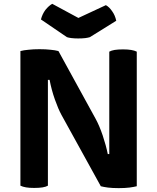

<svg xmlns="http://www.w3.org/2000/svg" viewBox="-20 -971 815 996"><path d="M228.5 -556.6Q231.4 -556.6 237.3 -556.6Q247.1 -504.9 264.6 -455.1Q282.2 -405.3 298.8 -375Q367.2 -252 502.9 -4.9Q517.6 -1 540 2Q563.5 4.9 595.7 4.9Q627.9 4.9 651.4 2Q673.8 -1 689.5 -4.9Q689.5 -237.3 689.5 -703.1Q677.7 -709 660.2 -711.9Q642.6 -714.8 618.2 -714.8Q591.8 -714.8 574.2 -711.9Q557.6 -709 546.9 -703.1Q546.9 -526.4 546.9 -171.9Q544.9 -171.9 539.1 -171.9Q530.3 -215.8 512.7 -268.6Q495.1 -320.3 475.6 -355.5Q412.1 -471.7 283.2 -706.1Q265.6 -710.9 242.2 -712.9Q217.8 -715.8 184.6 -715.8Q152.3 -715.8 127.9 -712.9Q103.5 -710.9 85.9 -706.1Q85.9 -671.9 85.9 -603.5Q85.9 -455.1 85.9 -7.8Q97.7 -2 115.2 1Q131.8 3.9 157.2 3.9Q183.6 3.9 201.2 1Q218.8 -2 228.5 -7.8Q228.5 -191.4 228.5 -556.6ZM251 -951.2Q233.4 -941.4 215.8 -919.9Q199.2 -897.5 192.4 -870.1Q237.3 -838.9 327.1 -778.3Q335 -775.4 350.6 -773.4Q366.2 -771.5 385.7 -771.5Q407.2 -771.5 422.9 -773.4Q437.5 -775.4 446.3 -778.3Q491.2 -806.6 583 -863.3Q577.1 -891.6 561.5 -913.1Q546.9 -934.6 529.3 -944.3Q481.4 -921.9 386.7 -877.9Q352.5 -896.5 251 -951.2Z"/></svg>

Font: cl
Style: Bold
Weight: 400
Designer: Mitja Miklavcic
Version: Version 7.504; 2011; Build 1021